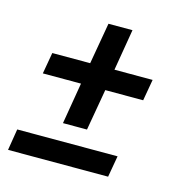

<svg xmlns="http://www.w3.org/2000/svg" viewBox="-85 -615 670 695"><g transform="rotate(15 250.0 -267.5)"><path d="M172 -145 198 -300H55L69 -380H211L238 -535H328L302 -380H445L431 -300H289L262 -145ZM5 0 18 -80H394L380 0Z"/></g></svg>

Font: iosevka_custom_sans_ss08 Md
Style: Italic
Weight: 500
Italic angle: -10°
Designer: Belleve Invis
Foundry: Belleve Invis
Version: Version 10.3.0; ttfautohint (v1.8.3)